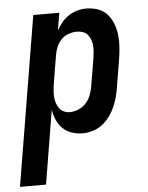

<svg xmlns="http://www.w3.org/2000/svg" viewBox="-86 -571 639 830"><g transform="rotate(-5 233.5 -156.5)"><path d="M-33 215 89 -520H202L189 -444Q199 -462 212 -478Q225 -494 242.5 -505.5Q260 -517 280 -522.5Q300 -528 319 -528Q346 -528 370 -519.5Q394 -511 410 -493Q426 -475 435 -451.5Q444 -428 447 -402.5Q450 -377 448 -350.5Q446 -324 442 -298L422 -178Q419 -156 413 -134.5Q407 -113 398 -92.5Q389 -72 375 -53Q361 -34 343 -20Q325 -6 302.5 1Q280 8 259 8Q234 8 211 0.5Q188 -7 171.5 -23Q155 -39 145.5 -61Q136 -83 133 -106L80 215ZM210 -88Q229 -88 248.5 -96.5Q268 -105 281.5 -120.5Q295 -136 302 -155Q309 -174 312 -193L332 -313Q334 -327 335 -340.5Q336 -354 335 -367Q334 -380 329.5 -392Q325 -404 317 -413.5Q309 -423 296.5 -427.5Q284 -432 271 -432Q253 -432 235 -426Q217 -420 203.5 -406.5Q190 -393 182.5 -375.5Q175 -358 172 -340L152 -220Q150 -206 148.5 -191.5Q147 -177 147.5 -163Q148 -149 152 -135.5Q156 -122 163.5 -111Q171 -100 183.5 -94Q196 -88 210 -88Z"/></g></svg>

Font: Iosevka Term Curly Oblique
Style: Bold
Weight: 700
Italic angle: -9°
Designer: Belleve Invis
Foundry: Belleve Invis
Version: Version 32.3.0